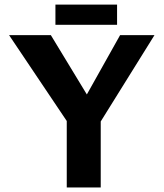

<svg xmlns="http://www.w3.org/2000/svg" viewBox="-20 -821 718 841"><path d="M272.4 0V-291L19.8 -667H202.8L395.8 -349L328.4 -350.2L506 -667H656.6L399.6 -254.2L421.2 -333.8V0ZM222.8 -712.4V-800.8H492.8V-712.4Z"/></svg>

Font: Maven Pro VF Beta
Style: Regular
Weight: 400
Designer: Joe Prince
Foundry: Joe Prince
Version: Version 2.002